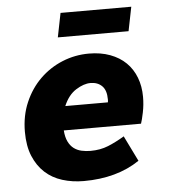

<svg xmlns="http://www.w3.org/2000/svg" viewBox="-51 -736 702 795"><g transform="rotate(-5 300.0 -339.0)"><path d="M266 12Q218 12 176.5 -1Q135 -14 105 -41.5Q75 -69 57.5 -111Q40 -153 40 -212Q40 -279 64 -334.5Q88 -390 128.5 -429.5Q169 -469 221.5 -490.5Q274 -512 332 -512Q381 -512 420 -497.5Q459 -483 485.5 -457Q512 -431 526 -394.5Q540 -358 540 -314Q540 -281 533.5 -249.5Q527 -218 522 -204H201Q203 -176 212 -157.5Q221 -139 235 -128.5Q249 -118 267 -114Q285 -110 304 -110Q345 -110 378 -123.5Q411 -137 446 -158L498 -52Q451 -20 392.5 -4Q334 12 266 12ZM328 -390Q300 -390 267.5 -369.5Q235 -349 216 -304H393Q394 -307 394 -310.5Q394 -314 394 -317Q394 -354 376 -372Q358 -390 328 -390ZM210 -590 230 -690H524L504 -590Z"/></g></svg>

Font: Source Code Pro Black
Style: Italic
Weight: 900
Italic angle: -11°
Monospace: yes
Designer: Paul D. Hunt, Teo Tuominen
Foundry: Adobe Systems Incorporated
Version: Version 1.050;PS 1.000;hotconv 16.6.51;makeotf.lib2.5.65220